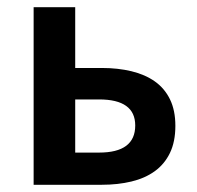

<svg xmlns="http://www.w3.org/2000/svg" viewBox="-20 -511 544 531"><path d="M73 0V-491H188V-323H262Q306 -323 343.5 -314Q381 -305 408 -286Q435 -267 450 -236.5Q465 -206 465 -163Q465 -119 450 -88Q435 -57 408 -37.5Q381 -18 343.5 -9Q306 0 262 0ZM188 -89H254Q354 -89 354 -164Q354 -236 254 -236H188Z"/></svg>

Font: TT Toshiba Sans Medium
Style: Regular
Weight: 500
Designer: Paul D. Hunt
Foundry: Toshiba Corporation
Version: Version 2.020;PS 2.000;hotconv 1.0.86;makeotf.lib2.5.63406